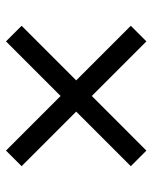

<svg xmlns="http://www.w3.org/2000/svg" viewBox="46 -605 508 640"><g transform="rotate(90 300.0 -285.0)"><path d="M534 -467 352 -285 534 -103 482 -51 300 -233 118 -51 66 -103 248 -285 66 -467 118 -519 300 -337 482 -519Z"/></g></svg>

Font: wassup Sans
Style: Medium
Weight: 600
Version: Version 2.001